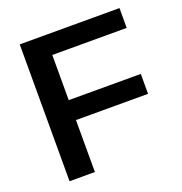

<svg xmlns="http://www.w3.org/2000/svg" viewBox="-125 -797 861 907"><g transform="rotate(-20 305.5 -344.0)"><path d="M199.2 -261.2V0H71.8V-688H573.2V-588.4H199.2V-361.3H561.5V-261.2Z"/></g></svg>

Font: Arimo SemiBold
Style: Regular
Weight: 600
Designer: Steve Matteson
Foundry: Monotype Imaging Inc.
Version: Version 1.33